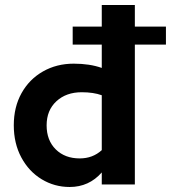

<svg xmlns="http://www.w3.org/2000/svg" viewBox="-20 -736 682 766"><path d="M35 -236Q35 -309 66 -364.5Q97 -420 151.5 -451Q206 -482 274 -482Q338 -482 386 -465V-558H270V-630H386V-716H518V-630H642V-558H518V0H386V-48Q335 10 258 10Q197 10 146 -21Q95 -52 65 -108Q35 -164 35 -236ZM298 -104Q350 -104 386 -137V-356Q353 -368 306 -368Q244 -368 205 -332Q166 -296 166 -236Q166 -176 202.5 -140Q239 -104 298 -104Z"/></svg>

Font: Madhuban SemiBold
Style: Regular
Weight: 600
Designer: jaikishan Patel
Foundry: MagicType
Version: Version 1.000